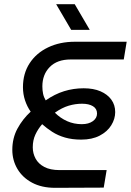

<svg xmlns="http://www.w3.org/2000/svg" viewBox="-20 -900 627 920"><path d="M244 0Q180 0 134 -24.5Q88 -49 63.5 -90.5Q39 -132 39 -182Q39 -238 63.5 -283.5Q88 -329 127 -365Q110 -389 100 -419Q90 -449 90 -482Q90 -548 122 -597Q154 -646 210.5 -673Q267 -700 339 -700H587L573 -615H318Q254 -615 218.5 -579Q183 -543 183 -486Q183 -467 186.5 -450.5Q190 -434 199 -419Q242 -449 287 -463Q332 -477 381 -477Q428 -477 461.5 -462.5Q495 -448 513.5 -422.5Q532 -397 532 -363Q532 -330 513 -299.5Q494 -269 457.5 -250Q421 -231 369 -231Q326 -231 291.5 -241Q257 -251 230 -268.5Q203 -286 182 -305Q162 -282 149.5 -255Q137 -228 137 -194Q137 -165 150.5 -140Q164 -115 192.5 -100Q221 -85 265 -85H491L477 -1ZM372 -305Q405 -305 425 -319.5Q445 -334 445 -356Q445 -379 425.5 -391Q406 -403 373 -403Q341 -403 309 -393.5Q277 -384 243 -360Q269 -334 301.5 -319.5Q334 -305 372 -305ZM321 -757 249 -880H338L410 -757Z"/></svg>

Font: MuseoModerno
Style: Italic
Weight: 400
Italic angle: -9°
Designer: Pablo Cosgaya, Héctor Gatti, Marcela Romero, and the Authors of The MuseoModerno Project.
Foundry: Omnibus-Type Team
Version: Version 1.003